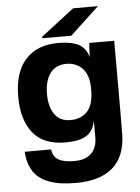

<svg xmlns="http://www.w3.org/2000/svg" viewBox="-61 -765 740 1016"><g transform="rotate(-5 309.5 -257.0)"><path d="M567.9 -144Q567.9 -53.7 566.9 -23.9Q562.5 90.3 494.9 147.2Q427.2 204.1 301.8 204.1Q257.8 204.1 222.2 199.2Q186.5 194.3 153.8 181.4Q121.1 168.5 98.4 147.7Q75.7 127 61.5 93.5Q47.4 60.1 44.9 16.1H185.1Q190.4 55.7 219 71.8Q247.6 87.9 300.8 87.9Q363.3 87.9 393.6 57.1Q423.8 26.4 423.8 -26.9V-117.2Q413.6 -60.5 375.5 -37.4Q337.4 -14.2 265.1 -14.2Q148.9 -14.2 92.5 -83.7Q36.1 -153.3 36.1 -276.9Q36.1 -405.8 97.4 -473.9Q158.7 -542 272 -542Q340.3 -542 378.9 -522.2Q417.5 -502.4 431.2 -453.1L435.1 -527.8H567.9ZM189 -277.8Q189 -210.4 217 -170.2Q245.1 -129.9 301.8 -129.9Q358.4 -129.9 391.1 -165.8Q423.8 -201.7 423.8 -275.9V-290Q423.8 -326.7 413.8 -354Q403.8 -381.3 386.7 -397.2Q369.6 -413.1 349.1 -420.7Q328.6 -428.2 305.2 -428.2Q248.5 -428.2 218.8 -388.2Q189 -348.1 189 -277.8ZM189.9 -574.2V-582L366.2 -717.8H498L344.2 -574.2Z"/></g></svg>

Font: Nacelle Bold
Style: Regular
Weight: 700
Designer: Sora Sagano
Foundry: Sora Sagano
Version: Version 1.000;FEAKit 1.0